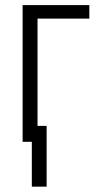

<svg xmlns="http://www.w3.org/2000/svg" viewBox="-20 -548 382 742"><path d="M325.2 -476.1H125V-61.5H160.2V173.3H103V0H67.4V-528.3H325.2Z"/></svg>

Font: RobotoCondensed-Light
Style: Light
Weight: 300
Designer: Google
Version: Version 1.200311; 2013